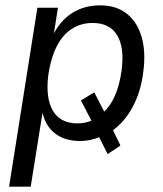

<svg xmlns="http://www.w3.org/2000/svg" viewBox="-20 -519 611 719"><path d="M14 180 120 -490H197L180 -382H176Q203 -440 249 -469.5Q295 -499 355 -499Q415 -499 454.5 -468Q494 -437 510.5 -380Q527 -323 516 -246Q507 -174 476 -117Q445 -60 397 -27L400 -38L431 26L383 58L348 -12L359 -8Q340 0 320.5 4.5Q301 9 280 9Q221 9 184 -21Q147 -51 137 -107L141 -108L95 180ZM270 -57Q287 -57 302 -60.5Q317 -64 331 -71L325 -62L283 -143L333 -173L374 -94L366 -97Q394 -122 411 -162Q428 -202 435 -253Q447 -340 419 -386.5Q391 -433 327 -433Q282 -433 247.5 -410Q213 -387 191.5 -343.5Q170 -300 161 -239Q150 -152 178 -104.5Q206 -57 270 -57Z"/></svg>

Font: Nunito Sans 10pt SemiCondensed
Style: Italic
Weight: 400
Width: 4
Italic angle: -9°
Designer: Vernon Adams
Foundry: Vernon Adams
Version: Version 3.101;gftools[0.9.27]